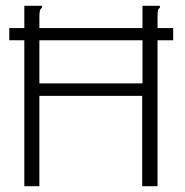

<svg xmlns="http://www.w3.org/2000/svg" viewBox="-20 -643 640 663"><path d="M12 -504V-546H64V-623H125V-616Q119 -612 117.5 -605Q116 -598 116 -581V-546H472V-623H532V-616Q526 -612 525 -605Q524 -598 524 -581V-546H578V-504H524V0H471V-312H116V0H64V-504ZM116 -355H472V-504H116Z"/></svg>

Font: Inconsolata Expanded Light
Style: Regular
Weight: 300
Width: 7
Monospace: yes
Designer: Raph Levien, Cyreal, Brenton Simpson
Foundry: Raph Levien, Cyreal, Google
Version: Version 3.001; ttfautohint (v1.8.2.53-6de2)